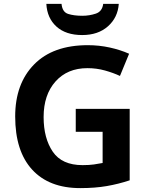

<svg xmlns="http://www.w3.org/2000/svg" viewBox="-20 -956 765 986"><path d="M369 -397V-279H507V-119Q487 -115 462.5 -111.5Q438 -108 404 -108Q298 -108 251 -177Q204 -246 204 -355Q204 -469 265 -537.5Q326 -606 429 -606Q476 -606 519 -594Q562 -582 596 -566L643 -680Q598 -700 543.5 -712Q489 -724 431 -724Q252 -724 155 -625Q58 -526 58 -358Q58 -180 145 -85Q232 10 392 10Q468 10 528.5 -0.5Q589 -11 646 -30V-397ZM590 -936H510Q505 -897 472 -886Q439 -875 403 -875Q360 -875 330 -884.5Q300 -894 296 -936H218Q222 -863 270 -819.5Q318 -776 402 -776Q484 -776 534.5 -821Q585 -866 590 -936Z"/></svg>

Font: Noto Sans UI
Style: Bold
Weight: 700
Designer: Monotype Design Team
Foundry: Monotype Imaging Inc.
Version: Version 1.901